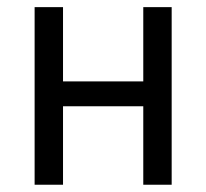

<svg xmlns="http://www.w3.org/2000/svg" viewBox="-20 -508 567 528"><path d="M374 0Q393.6 0 452.1 0Q452.1 -122.1 452.1 -488.3Q432.6 -488.3 374 -488.3Q374 -437.5 374 -284.2Q318.4 -284.2 153.3 -284.2Q153.3 -335 153.3 -488.3Q133.8 -488.3 75.2 -488.3Q75.2 -366.2 75.2 0Q94.7 0 153.3 0Q153.3 -53.7 153.3 -215.8Q208 -215.8 374 -215.8Q374 -162.1 374 0Z"/></svg>

Font: Aptus Gothic JP
Style: Medium
Weight: 400
Designer: Fuminori Ogawa / Motoya
Version: Version 1